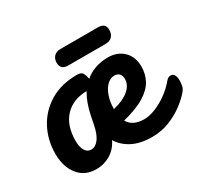

<svg xmlns="http://www.w3.org/2000/svg" viewBox="-133 -806 1047 992"><g transform="rotate(-30 390.5 -310.5)"><path d="M181 5Q113 5 74.5 -42.5Q36 -90 35 -168Q35 -251 71 -319Q107 -387 174.5 -427.5Q242 -468 335 -468Q358 -468 366.5 -457.5Q375 -447 381 -418Q406 -441 442 -453.5Q478 -466 518 -466Q575 -466 610.5 -431.5Q646 -397 646 -338Q646 -295 626.5 -258Q607 -221 559.5 -191.5Q512 -162 429 -141Q455 -95 524 -95Q553 -95 589 -109Q625 -123 661 -148.5Q697 -174 726 -209Q734 -218 740.5 -220.5Q747 -223 753 -223Q767 -223 774 -210.5Q781 -198 781 -178Q781 -164 778 -147.5Q775 -131 762 -116Q742 -92 705 -63.5Q668 -35 619 -15Q570 5 513 5Q444 5 397 -19Q350 -43 324 -85Q304 -42 265.5 -18.5Q227 5 181 5ZM208 -96Q233 -96 253 -122.5Q273 -149 283 -201L293 -251Q301 -288 311.5 -316.5Q322 -345 337 -370Q255 -369 207 -318Q159 -267 159 -175Q159 -138 172 -117Q185 -96 208 -96ZM413 -221V-219Q473 -233 506.5 -261Q540 -289 540 -326Q540 -346 529.5 -357Q519 -368 501 -368Q476 -368 456 -348Q436 -328 424.5 -294.5Q413 -261 413 -221ZM321 -532Q276 -532 276 -574Q276 -597 290 -611.5Q304 -626 329 -626H552Q597 -626 597 -587Q597 -561 583 -546.5Q569 -532 544 -532Z"/></g></svg>

Font: Pacifico
Style: Regular
Weight: 400
Designer: Vernon Adams
Foundry: Vernon Adams
Version: Version 3.010; ttfautohint (v1.8.4.7-5d5b)